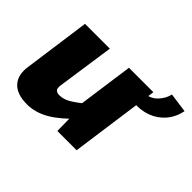

<svg xmlns="http://www.w3.org/2000/svg" viewBox="-118 -772 1001 1001"><g transform="rotate(45 382.5 -271.5)"><path d="M259 -497 213 -179Q210 -156 218.5 -147.5Q227 -139 244 -139Q273 -139 301 -154.5Q329 -170 372 -205L402 -124Q336 -53 277.5 -19.5Q219 14 159 14Q84 14 49.5 -23.5Q15 -61 25 -128L76 -497ZM580 -497 511 0H369L367 -134L351 -146L400 -497ZM545 -387 554 -461Q594 -463 621.5 -492Q649 -521 657 -557L765 -542Q754 -489 722.5 -452.5Q691 -416 645 -399Q599 -382 545 -387Z"/></g></svg>

Font: Exo 2 ExtraBold
Style: Italic
Weight: 800
Italic angle: -8°
Designer: Natanael Gama
Foundry: Natanael Gama
Version: Version 2.010